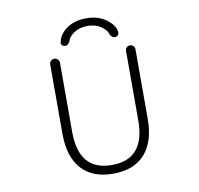

<svg xmlns="http://www.w3.org/2000/svg" viewBox="-98 -1063 1196 1154"><g transform="rotate(-10 500.0 -486.0)"><path d="M704.1 -724.6Q704.1 -737.3 712.4 -745.6Q720.7 -753.9 732.9 -753.9Q745.1 -753.9 753.4 -745.6Q761.7 -737.3 761.7 -724.6V-301.8Q761.7 -160.2 694.3 -85.9Q627 -11.7 501.5 -11.7Q376 -11.7 308.6 -85.4Q241.2 -159.2 241.2 -301.8V-724.6Q241.2 -736.3 250 -745.1Q258.8 -753.9 271 -753.9Q283.2 -753.9 292 -745.1Q300.8 -736.3 300.8 -724.6V-300.8Q300.8 -64.5 502.9 -64.5Q704.1 -64.5 704.1 -300.8ZM677.7 -839.8Q677.7 -832 671.9 -826.2Q665 -818.4 653.3 -818.4Q632.8 -818.4 623 -843.8Q615.2 -867.2 590.8 -884.8Q555.7 -913.1 501.5 -913.1Q447.3 -913.1 411.1 -884.8Q387.7 -867.2 379.9 -843.8Q370.1 -818.4 348.6 -818.4Q337.9 -818.4 331.1 -826.2Q325.2 -832 325.2 -839.8Q325.2 -841.8 326.2 -843.8Q334 -887.7 374 -919.9Q424.8 -960 501.5 -960Q578.1 -960 628.9 -919.9Q677.7 -880.9 677.7 -839.8Z"/></g></svg>

Font: Gen Jyuu Gothic L Monospace Light
Style: Regular
Weight: 300
Designer: [Source Han Sans]
Ryoko NISHIZUKA  (kana & ideographs); Paul D. Hunt (Latin, Greek & Cyrillic); Wenlong ZHANG  (bopomofo
Version: Version 1.002.20150607